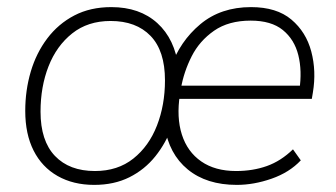

<svg xmlns="http://www.w3.org/2000/svg" viewBox="-20 -512 946 540"><path d="M245 8Q186 8 142 -17Q98 -42 74.5 -88.5Q51 -135 51 -200Q51 -258 66.5 -310.5Q82 -363 113 -404Q144 -445 189 -468.5Q234 -492 293 -492Q373 -492 422.5 -447Q472 -402 482 -322H460Q486 -396 543.5 -444Q601 -492 686 -492Q758 -492 799.5 -457Q841 -422 855.5 -367Q870 -312 860 -252L857 -234H469L475 -271H841L822 -259Q830 -313 819 -357Q808 -401 775.5 -427.5Q743 -454 685 -454Q623 -454 582 -425.5Q541 -397 519 -353.5Q497 -310 489 -264L486 -246Q476 -182 491.5 -133.5Q507 -85 546 -58Q585 -31 644 -31Q691 -31 730.5 -45Q770 -59 804 -92L826 -61Q794 -27 744 -9.5Q694 8 646 8Q561 8 508 -35.5Q455 -79 443 -157H464Q447 -110 417 -72.5Q387 -35 344 -13.5Q301 8 245 8ZM247 -31Q311 -31 355 -66Q399 -101 421.5 -159Q444 -217 444 -286Q444 -369 403.5 -411Q363 -453 291 -453Q227 -453 183 -418Q139 -383 116.5 -325.5Q94 -268 94 -198Q94 -116 134.5 -73.5Q175 -31 247 -31Z"/></svg>

Font: Nunito Sans 12pt ExtraLight
Style: Italic
Weight: 200
Italic angle: -9°
Designer: Vernon Adams
Foundry: Vernon Adams
Version: Version 3.101;gftools[0.9.27]